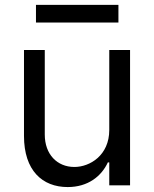

<svg xmlns="http://www.w3.org/2000/svg" viewBox="-20 -747 621 774"><path d="M420.5 -223C420.5 -120.7 342.3 -73.9 279.8 -73.9C210.2 -73.9 160.5 -125 160.5 -204.5V-545.5H76.7V-198.9C76.7 -59.7 150.6 7.1 252.8 7.1C335.2 7.1 389.2 -36.9 414.8 -92.3H420.5V0H504.3V-545.5H420.5ZM125 -656.2H457.4V-727.3H125Z"/></svg>

Font: Magic Ui Pro
Style: Regular
Weight: 400
Designer: Stefan Endress, Andreas Faust
Version: Version 1.000;FEAKit 1.0